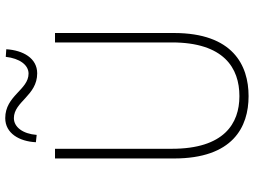

<svg xmlns="http://www.w3.org/2000/svg" viewBox="-138 -818 969 733"><g transform="rotate(-90 346.5 -451.5)"><path d="M346 13C464 13 587 -47 587 -272V-726H551V-280C551 -81 453 -22 346 -22C241 -22 145 -81 145 -280V-726H108V-272C108 -47 228 13 346 13ZM170 -799 198 -796C202 -849 228 -883 262 -883C325 -883 348 -794 433 -794C491 -794 521 -848 525 -912L496 -914C490 -861 465 -827 432 -827C370 -827 348 -916 262 -916C204 -916 173 -862 170 -799Z"/></g></svg>

Font: Kinto Sans Thin
Style: Regular
Weight: 100
Designer: Authors: Ryoko NISHIZUKA  (kana & ideographs); Paul D. Hunt (Latin, Greek & Cyrillic); Wenlong ZHANG  (bopomofo); Sandol
Foundry: Adobe Systems Incorporated, ookami Inc.
Version: Version 0.001